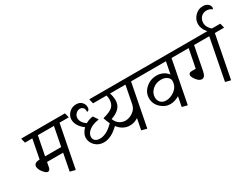

<svg xmlns="http://www.w3.org/2000/svg" viewBox="-70 -1628 3041 2326"><g transform="rotate(-30 1450.0 -464.5)"><path d="M596.7 -584.5 481.9 5.9 476.6 9.3 406.7 -9.3 453.1 -248H228L214.4 -177.2Q210.4 -156.7 200.2 -147.7Q189.9 -138.7 179.7 -138.7Q153.8 -138.7 118.9 -182.9Q84 -227.1 84 -265.1Q84 -285.6 100.8 -301.5Q117.7 -317.4 164.6 -318.4L216.3 -584.5H113.8L98.1 -645L102.1 -649.4H710.4L725.6 -588.9L722.2 -584.5ZM466.8 -318.8 518.6 -584.5H293.5L241.7 -318.8Z M1054.2 -649.4H1710.9L1726.1 -588.9L1722.7 -584.5H1597.2L1482.4 5.9L1477.1 9.3L1407.2 -9.3L1437 -163.1Q1408.2 -145 1380.1 -136.2Q1352.1 -127.4 1321.3 -127.4Q1275.4 -127.4 1233.6 -148.4Q1191.9 -169.4 1157.7 -213.9Q1106.4 -163.1 1053 -135.5Q999.5 -107.9 946.8 -107.9Q874.5 -107.9 827.1 -154.8Q779.8 -201.7 779.8 -262.2Q779.8 -294.4 796.1 -326.2Q812.5 -357.9 837.4 -382.3Q788.6 -417.5 764.2 -459.7Q739.7 -502 739.7 -542Q739.7 -595.2 780.3 -636.2Q820.8 -677.2 881.3 -677.2Q929.7 -677.2 958 -647.7Q986.3 -618.2 986.3 -581.1Q986.3 -547.4 973.1 -539.1Q960 -530.8 951.2 -530.8Q954.6 -574.7 935.3 -591.3Q916 -607.9 894 -607.9Q861.8 -607.9 836.4 -582.3Q811 -556.6 811 -520.5Q811 -494.1 827.6 -466.3Q844.2 -438.5 880.9 -414.6Q903.3 -427.7 929.4 -436.5Q955.6 -445.3 983.4 -448.2L1025.4 -385.3L1022.5 -379.9Q935.5 -367.2 887.5 -328.6Q839.4 -290 839.4 -241.7Q839.4 -211.4 861.8 -191.4Q884.3 -171.4 927.2 -171.4Q969.7 -171.4 1017.1 -194.6Q1064.5 -217.8 1120.1 -274.4Q1110.8 -293.5 1102.1 -315.2Q1093.3 -336.9 1085.4 -361.3L1088.9 -366.2Q1195.8 -394.5 1228.8 -431.6Q1261.7 -468.8 1261.7 -525.9Q1261.7 -541 1259.8 -557.4Q1257.8 -573.7 1254.4 -584.5H1065.9L1050.3 -645ZM1302.7 -205.6Q1357.9 -205.6 1408.7 -241.7Q1459.5 -277.8 1470.7 -336.9L1519 -584.5H1303.7Q1311.5 -561.5 1316.4 -534.2Q1321.3 -506.8 1321.3 -482.9Q1321.3 -417.5 1281.5 -375Q1241.7 -332.5 1165 -306.6Q1187.5 -251.5 1225.3 -228.5Q1263.2 -205.6 1302.7 -205.6Z M2163.6 -584.5 2048.8 5.9 2043.5 9.3 1973.6 -9.3 2000 -145Q1964.8 -124 1932.6 -115.5Q1900.4 -106.9 1875 -106.9Q1801.3 -106.9 1742.2 -162.8Q1683.1 -218.8 1683.1 -297.4Q1683.1 -378.4 1747.6 -435.1Q1812 -491.7 1898.9 -491.7Q1942.4 -491.7 1982.9 -473.9Q2023.4 -456.1 2052.7 -417.5L2085.4 -584.5H1698.2L1682.6 -645L1686.5 -649.4H2277.3L2292.5 -588.9L2289.1 -584.5ZM2033.7 -318.4Q2043 -362.3 2009.8 -391.8Q1976.6 -421.4 1920.4 -421.4Q1848.6 -421.4 1799.3 -376.7Q1750 -332 1750 -270.5Q1750 -228 1777.1 -199.5Q1804.2 -170.9 1852.5 -170.9Q1909.2 -170.9 1964.1 -208.3Q2019 -245.6 2030.3 -301.8Z M2769.5 -584.5 2654.8 5.9 2649.4 9.3 2579.6 -9.3 2691.4 -584.5H2479L2415 -255.9Q2407.2 -216.3 2392.6 -196.8Q2377.9 -177.2 2356.4 -177.2Q2319.8 -177.2 2285.9 -220.7Q2252 -264.2 2252 -292.5Q2252 -304.7 2262.7 -314.9Q2273.4 -325.2 2296.4 -325.2H2352.5L2403.3 -584.5H2264.6L2249 -645L2252.9 -649.4H2883.3L2898.4 -588.9L2895 -584.5Z M2646 -780.8Q2646 -840.3 2692.1 -889.9Q2738.3 -939.5 2805.2 -939.5Q2847.7 -939.5 2873.8 -917.2Q2899.9 -895 2899.9 -867.2Q2899.9 -864.3 2898.9 -858.2Q2897.9 -852.1 2894 -843.8Q2877.4 -857.9 2856.9 -864.7Q2836.4 -871.6 2816.9 -871.6Q2768.6 -871.6 2738.5 -838.9Q2708.5 -806.2 2708.5 -759.3Q2708.5 -722.7 2730 -690.2Q2751.5 -657.7 2788.6 -632.8L2737.8 -622.1Q2696.8 -647 2671.4 -690.4Q2646 -733.9 2646 -780.8Z"/></g></svg>

Font: Sitara
Style: Italic
Weight: 400
Italic angle: -11°
Designer: Neelakash Kshetrimayum
Foundry: Neelakash Kshetrimayum
Version: Version 1.000;PS Version 1.000;PS 1.0;hotconv 1.;hotconv 1.0